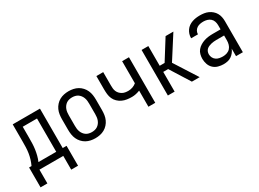

<svg xmlns="http://www.w3.org/2000/svg" viewBox="-31 -1134 2562 1898"><g transform="rotate(-30 1250.0 -185.5)"><path d="M36 157V-70H64Q78 -100 87.5 -131Q97 -162 102 -194.5Q107 -227 108 -259.5Q109 -292 109 -325V-520H420V-70H464V157H386V0H114V157ZM143 -70H346V-450H183V-325Q183 -293 182 -260Q181 -227 176.5 -195Q172 -163 164 -131.5Q156 -100 143 -70Z M750 8Q723 8 696.5 2.5Q670 -3 646.5 -16Q623 -29 604.5 -49.5Q586 -70 575 -94.5Q564 -119 560 -146Q556 -173 556 -200V-320Q556 -347 560 -374Q564 -401 575 -425.5Q586 -450 604.5 -470.5Q623 -491 646.5 -504Q670 -517 696.5 -522.5Q723 -528 750 -528Q777 -528 803.5 -522.5Q830 -517 853.5 -504Q877 -491 895.5 -470.5Q914 -450 925 -425.5Q936 -401 940 -374Q944 -347 944 -320V-200Q944 -173 940 -146Q936 -119 925 -94.5Q914 -70 895.5 -49.5Q877 -29 853.5 -16Q830 -3 803.5 2.5Q777 8 750 8ZM750 -62Q767 -62 784 -66Q801 -70 815 -79.5Q829 -89 839.5 -103Q850 -117 856 -133Q862 -149 864 -166Q866 -183 866 -200V-320Q866 -337 864 -354Q862 -371 856 -387Q850 -403 839.5 -417Q829 -431 815 -440.5Q801 -450 784 -454Q767 -458 750 -458Q733 -458 716 -454Q699 -450 685 -440.5Q671 -431 660.5 -417Q650 -403 644 -387Q638 -371 636 -354Q634 -337 634 -320V-200Q634 -183 636 -166Q638 -149 644 -133Q650 -117 660.5 -103Q671 -89 685 -79.5Q699 -70 716 -66Q733 -62 750 -62Z M1358 0V-184Q1336 -175 1312.5 -170Q1289 -165 1266 -165Q1238 -165 1210.5 -169Q1183 -173 1158 -184.5Q1133 -196 1112.5 -215.5Q1092 -235 1081 -260Q1070 -285 1067 -312.5Q1064 -340 1064 -368V-520H1142V-368Q1142 -351 1143.5 -333.5Q1145 -316 1152 -299.5Q1159 -283 1171 -270.5Q1183 -258 1198 -249.5Q1213 -241 1230.5 -238Q1248 -235 1266 -235Q1291 -235 1315 -243.5Q1339 -252 1358 -268V-520H1436V0Z M1854 0 1713 -225H1657V0H1580V-520H1657V-295H1713L1854 -520H1943L1777 -260L1943 0Z M2214 8Q2183 8 2152.5 -0.5Q2122 -9 2099.5 -30Q2077 -51 2066.5 -81.5Q2056 -112 2056 -143Q2056 -168 2062.5 -193Q2069 -218 2085 -237.5Q2101 -257 2123 -270.5Q2145 -284 2169 -292Q2193 -300 2218 -303Q2243 -306 2269 -306H2358V-355Q2358 -376 2351 -397Q2344 -418 2328 -432Q2312 -446 2291 -452Q2270 -458 2249 -458Q2230 -458 2211 -454.5Q2192 -451 2175.5 -440.5Q2159 -430 2149.5 -413Q2140 -396 2140 -377V-375H2062V-378Q2062 -401 2069 -422.5Q2076 -444 2089 -462.5Q2102 -481 2120.5 -494Q2139 -507 2160.5 -514.5Q2182 -522 2204 -525Q2226 -528 2249 -528Q2273 -528 2297 -524.5Q2321 -521 2343 -511Q2365 -501 2383.5 -485Q2402 -469 2414 -448Q2426 -427 2431 -403Q2436 -379 2436 -355V0H2358V-86Q2350 -65 2335.5 -46.5Q2321 -28 2302 -15Q2283 -2 2260 3Q2237 8 2214 8ZM2246 -62Q2269 -62 2291.5 -69.5Q2314 -77 2329.5 -94Q2345 -111 2351.5 -134Q2358 -157 2358 -180V-236H2269Q2254 -236 2239 -234.5Q2224 -233 2209.5 -229.5Q2195 -226 2181 -220Q2167 -214 2156 -204Q2145 -194 2139.5 -179.5Q2134 -165 2134 -150Q2134 -130 2143 -111.5Q2152 -93 2168.5 -81.5Q2185 -70 2205 -66Q2225 -62 2246 -62Z"/></g></svg>

Font: HulyMono
Style: Regular
Weight: 400
Monospace: yes
Designer: Belleve Invis
Foundry: Belleve Invis
Version: Version 33.2.5; ttfautohint (v1.8.4)